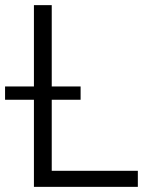

<svg xmlns="http://www.w3.org/2000/svg" viewBox="-48 -727 600 747"><path d="M84 -338.9H-28.3V-390.6H84V-707H153.3V-390.6H265.6V-338.9H153.3V-62.5H488.3V0H84Z"/></svg>

Font: Pretendard JP Light
Style: Regular
Weight: 300
Designer: Base glyphs from Inter by Rasmus Andersson; Hangeul glyphs from Noto Sans CJK(Source Han Sans) by Jang Soo-young and Kan
Foundry: Kil Hyung-jin
Version: Version 1.309